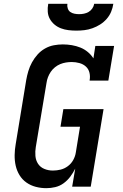

<svg xmlns="http://www.w3.org/2000/svg" viewBox="-20 -975 640 1003"><path d="M222 8Q194 8 167 1Q140 -6 118 -21.5Q96 -37 82 -60Q68 -83 62 -109.5Q56 -136 56.5 -165Q57 -194 62 -222L117 -557Q121 -580 128 -603.5Q135 -627 147 -649Q159 -671 176 -690Q193 -709 215 -721.5Q237 -734 261 -738.5Q285 -743 308 -743Q332 -743 355.5 -739Q379 -735 400 -726.5Q421 -718 438.5 -703.5Q456 -689 468 -670L478 -735H576L546 -554H448Q452 -575 447.5 -594.5Q443 -614 429 -627Q415 -640 395 -645.5Q375 -651 355 -651Q340 -651 324.5 -648.5Q309 -646 294.5 -640Q280 -634 267 -623.5Q254 -613 245 -599.5Q236 -586 230.5 -571.5Q225 -557 223 -542L167 -207Q163 -184 165 -160.5Q167 -137 179 -119Q191 -101 212 -92.5Q233 -84 256 -84Q277 -84 297 -89Q317 -94 334.5 -107Q352 -120 362.5 -139Q373 -158 376 -178L398 -313H296L311 -405H521L454 0H357L373 -94Q362 -72 347 -52Q332 -32 312 -17.5Q292 -3 268.5 2.5Q245 8 222 8ZM379 -815Q358 -815 337.5 -817.5Q317 -820 298.5 -827Q280 -834 265 -846.5Q250 -859 240.5 -876Q231 -893 229.5 -913.5Q228 -934 232 -955H332Q330 -943 334 -931Q338 -919 347 -912.5Q356 -906 368.5 -903.5Q381 -901 393 -901Q406 -901 418.5 -903.5Q431 -906 442.5 -912.5Q454 -919 462 -930.5Q470 -942 472 -955H572Q569 -934 560.5 -913.5Q552 -893 537 -876Q522 -859 503 -847Q484 -835 463 -827.5Q442 -820 421 -817.5Q400 -815 379 -815Z"/></svg>

Font: Iosevka Slab SmBdExObl
Style: Regular
Weight: 600
Width: 7
Italic angle: -9°
Monospace: yes
Designer: Belleve Invis
Foundry: Belleve Invis
Version: Version 11.1.0; ttfautohint (v1.8.3)